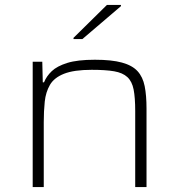

<svg xmlns="http://www.w3.org/2000/svg" viewBox="-20 -761 731 781"><path d="M113 0V-510H152L154 -426H159Q169 -451 190.5 -471.5Q212 -492 253.5 -505Q295 -518 366 -518Q434 -518 476 -506.5Q518 -495 539.5 -471.5Q561 -448 568.5 -410.5Q576 -373 576 -319V0H530V-309Q530 -364 523.5 -397Q517 -430 498 -447.5Q479 -465 444.5 -471Q410 -477 353 -477Q281 -477 240.5 -461Q200 -445 183 -415.5Q166 -386 162 -347.5Q158 -309 158 -264V0ZM279 -602V-607L415 -741H472V-736L315 -602Z"/></svg>

Font: Saira Expanded ExtraLight
Style: Regular
Weight: 250
Width: 7
Designer: Hector Gatti with collaboration of the Omnibus-Type team
Foundry: Omnibus-Type
Version: Version 1.101